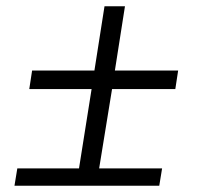

<svg xmlns="http://www.w3.org/2000/svg" viewBox="-20 -590 640 610"><path d="M26 0H486L495 -55H295L336 -307H537L546 -366H345L377 -570H312L280 -366H82L73 -307H271L231 -55H35Z"/></svg>

Font: JetBrains Mono ExtraLight
Style: Italic
Weight: 240
Italic angle: -9°
Monospace: yes
Designer: Philipp Nurullin, Konstantin Bulenkov
Foundry: JetBrains
Version: Version 2.305